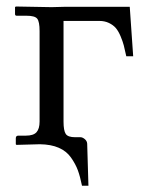

<svg xmlns="http://www.w3.org/2000/svg" viewBox="-20 -451 460 599"><path d="M104.5 -1 31.2 1 29.3 -1V-19.5Q29.3 -27.8 37.1 -27.8H60.5Q84.5 -27.8 94 -38.6Q103.5 -49.3 103.5 -71.8V-354Q103.5 -383.3 96.2 -392.6Q88.9 -401.9 63 -401.9H32.2Q26.9 -401.9 26.9 -407.2V-428.7L29.3 -430.7L141.1 -428.7L179.2 -429.7H384.8L395.5 -275.4H374Q369.6 -296.4 366.2 -309.3Q362.8 -322.3 356 -338.4Q349.1 -354.5 341.1 -363.8Q333 -373 319.8 -379.4Q306.6 -385.7 290 -385.7H178.2V-71.8Q178.2 -43.5 185.1 -33.2Q191.9 -22.9 214.4 -22.9H231Q237.3 -22.9 244.4 -17.1Q251.5 -11.2 252 -2.9L255.9 128.4H235.8Q230 99.6 222.9 80.3Q215.8 61 201.7 40.8Q187.5 20.5 163.3 10Q139.2 -0.5 104.5 -1Z"/></svg>

Font: Libertinage
Style: b
Weight: 400
Designer: OSP
Foundry: OSP
Version: Version 1.0; 2008; OFL relea